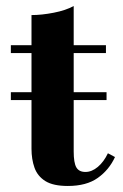

<svg xmlns="http://www.w3.org/2000/svg" viewBox="-20 -610 408 637"><path d="M16 -278V-304H333.5V-278ZM205 7Q156.5 7 130.5 -9.2Q104.5 -25.5 94.5 -53.5Q84.5 -81.5 84.5 -116.5V-560Q118.5 -560 158.2 -567.8Q198 -575.5 224.5 -590V-107.5Q224.5 -70 233.2 -54.8Q242 -39.5 263.5 -39.5Q284.5 -39.5 304.5 -56.2Q324.5 -73 338 -101.5L361.5 -89Q342 -46.5 304.5 -19.8Q267 7 205 7ZM16 -434V-460H331.5V-434Z"/></svg>

Font: Bodoni Moda SC 9pt
Style: Bold
Weight: 700
Designer: Owen Earl
Foundry: indestructible type
Version: Version 2.005